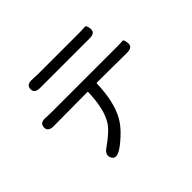

<svg xmlns="http://www.w3.org/2000/svg" viewBox="-157 -1005 1315 1315"><g transform="rotate(-45 500.0 -347.5)"><path d="M338 33Q291 57 274 21Q257 -16 297 -44Q395 -113 425 -161Q455 -209 468 -275Q479 -328 482 -403Q482 -408 477 -408L148 -406Q95 -406 96 -447Q97 -489 150 -486L157 -485Q182 -484 207 -484H837Q885 -484 896.5 -486Q908 -488 912 -447Q915 -406 861 -406L570 -408Q565 -408 565 -403Q560 -235 506 -135Q479 -84 425.5 -34.5Q372 15 338 33ZM268 -657Q215 -657 216 -698Q218 -740 270 -736H280Q305 -734 330 -734H710Q760 -734 778.5 -736.5Q797 -739 800 -698Q803 -657 750 -657Z"/></g></svg>

Font: Resource Han Rounded KR
Style: Regular
Weight: 400
Designer: Cyano Hao (round all glyphs); Ryoko NISHIZUKA 西塚涼子 (kana, bopomofo & ideographs); Paul D. Hunt (Latin, Greek & Cyrillic)
Foundry: Cyano Hao
Version: 0.990